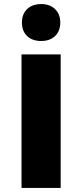

<svg xmlns="http://www.w3.org/2000/svg" viewBox="-20 -926 405 946"><path d="M86 0V-658H279V0ZM183 -724Q139 -724 113.5 -748.5Q88 -773 88 -815Q88 -856 113.5 -881Q139 -906 183 -906Q226 -906 251.5 -881Q277 -856 277 -815Q277 -773 251.5 -748.5Q226 -724 183 -724Z"/></svg>

Font: Ysabeau Infant Black
Style: Regular
Weight: 900
Designer: Christian Thalmann (Catharsis Fonts)
Version: Version 2.001;gftools[0.9.30]; featfreeze: ss01,ss02,lnum